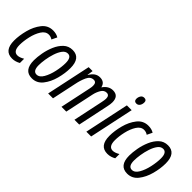

<svg xmlns="http://www.w3.org/2000/svg" viewBox="38 -1452 2178 2178"><g transform="rotate(45 1126.5 -363.5)"><path d="M153 10Q181 10 206.5 2Q232 -6 252 -18V-86Q205 -58 171 -58Q104 -58 104 -160Q104 -222 121 -296.5Q138 -371 172 -424.5Q206 -478 257 -478Q289 -478 316 -459L347 -523Q311 -546 258 -546Q176 -546 124.5 -480.5Q73 -415 49 -323Q25 -231 25 -152Q25 10 153 10Z M470 10Q549 10 599.5 -53.5Q650 -117 674.5 -208.5Q699 -300 699 -382Q699 -546 572 -546Q508 -546 464 -504.5Q420 -463 393 -400Q366 -337 354 -270Q342 -203 342 -152Q342 10 470 10ZM478 -58Q420 -58 420 -151Q420 -191 428.5 -246Q437 -301 454.5 -354.5Q472 -408 498.5 -443.5Q525 -479 562 -479Q620 -479 620 -384Q620 -322 603.5 -245.5Q587 -169 555 -113.5Q523 -58 478 -58Z M723 0H801L863 -292Q877 -363 903 -419.5Q929 -476 980 -476Q1022 -476 1022 -424Q1022 -397 1015 -368L937 0H1014L1088 -347Q1098 -394 1122 -435Q1146 -476 1187 -476Q1230 -476 1230 -423Q1230 -403 1221 -360L1145 0H1222L1301 -375Q1305 -393 1307.5 -411Q1310 -429 1310 -444Q1310 -546 1219 -546Q1149 -546 1102 -477H1100Q1085 -546 1010 -546Q938 -546 893 -466H890L900 -536H837Z M1511 -626Q1537 -626 1552 -647.5Q1567 -669 1567 -700Q1567 -737 1530 -737Q1501 -737 1487 -714Q1473 -691 1473 -665Q1473 -626 1511 -626ZM1336 0H1413L1527 -536H1450Z M1682 10Q1710 10 1735.5 2Q1761 -6 1781 -18V-86Q1734 -58 1700 -58Q1633 -58 1633 -160Q1633 -222 1650 -296.5Q1667 -371 1701 -424.5Q1735 -478 1786 -478Q1818 -478 1845 -459L1876 -523Q1840 -546 1787 -546Q1705 -546 1653.5 -480.5Q1602 -415 1578 -323Q1554 -231 1554 -152Q1554 10 1682 10Z M1999 10Q2078 10 2128.5 -53.5Q2179 -117 2203.5 -208.5Q2228 -300 2228 -382Q2228 -546 2101 -546Q2037 -546 1993 -504.5Q1949 -463 1922 -400Q1895 -337 1883 -270Q1871 -203 1871 -152Q1871 10 1999 10ZM2007 -58Q1949 -58 1949 -151Q1949 -191 1957.5 -246Q1966 -301 1983.5 -354.5Q2001 -408 2027.5 -443.5Q2054 -479 2091 -479Q2149 -479 2149 -384Q2149 -322 2132.5 -245.5Q2116 -169 2084 -113.5Q2052 -58 2007 -58Z"/></g></svg>

Font: Noto Sans UI Condensed
Style: Italic
Weight: 400
Width: 3
Italic angle: -12°
Designer: Monotype Design Team
Foundry: Monotype Imaging Inc.
Version: Version 1.901